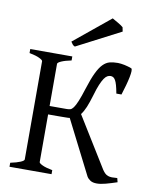

<svg xmlns="http://www.w3.org/2000/svg" viewBox="-93 -912 781 988"><g transform="rotate(10 298.0 -418.5)"><path d="M585.9 -18.1Q553.7 -7.3 527.1 -0.2Q500.5 6.8 481.4 6.8Q460 6.8 447.8 -1Q435.5 -8.8 428.7 -20L286.1 -301.3Q282.2 -300.8 278.3 -300.5Q274.4 -300.3 270 -300.3Q260.3 -300.3 246.8 -300Q233.4 -299.8 219.7 -299.8H173.3V-50.8Q173.3 -44.9 190.9 -36.4Q208.5 -27.8 244.1 -21V0H24.4V-21Q57.6 -27.8 76.4 -35.9Q95.2 -43.9 95.2 -50.8V-564Q95.2 -569.8 77.4 -578.6Q59.6 -587.4 24.4 -594.2V-615.2H244.1V-594.2Q210.9 -587.4 192.1 -579.1Q173.3 -570.8 173.3 -564V-343.8H261.7Q272.5 -343.8 280.8 -345.9Q289.1 -348.1 297.6 -359.6Q306.2 -371.1 316.4 -395.8Q326.7 -420.4 340.8 -465.3Q357.4 -518.1 372.6 -549.3Q387.7 -580.6 403.8 -596.9Q419.9 -613.3 438.5 -618.2Q457 -623 481.4 -623Q488.8 -623 497.8 -621.8Q506.8 -620.6 516.6 -618.7Q526.4 -616.7 535.9 -613.8Q545.4 -610.8 553.2 -607.9Q557.6 -606 557.4 -593.5Q557.1 -581.1 553.2 -561.5Q549.3 -542 542.5 -517.3Q535.6 -492.7 527.3 -466.3H500.5Q495.6 -492.7 491 -509Q486.3 -525.4 481 -534.4Q475.6 -543.5 469.5 -546.9Q463.4 -550.3 456.1 -550.3Q447.8 -550.3 439.5 -545.9Q431.2 -541.5 422.6 -529.1Q414.1 -516.6 404.8 -494.6Q395.5 -472.7 385.3 -437Q374 -398.9 363.3 -373Q352.5 -347.2 339.8 -331.1L502.4 -67.9Q509.8 -57.1 516.6 -50.8Q523.4 -44.4 532.2 -41.3Q541 -38.1 552.5 -37.8Q564 -37.6 580.6 -39.1ZM248 -667.5Q239.7 -670.9 236.1 -675.5Q232.4 -680.2 226.1 -689.5L415 -844.2Q419.9 -841.3 428.2 -836.7Q436.5 -832 445.3 -826.9Q454.1 -821.8 461.4 -816.9Q468.8 -812 472.7 -808.1L477.1 -786.1Z"/></g></svg>

Font: Noto Serif Devanagari
Style: Regular
Weight: 400
Designer: Monotype Design Team
Foundry: Monotype Imaging Inc.
Version: Version 1.01